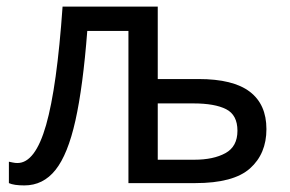

<svg xmlns="http://www.w3.org/2000/svg" viewBox="-20 -556 882 583"><path d="M459 -536V-316H583Q688 -316 738.5 -277.5Q789 -239 789 -164Q789 -89 739 -44.5Q689 0 573 0H370V-462H245Q232 -293 209 -190Q186 -87 148.5 -40Q111 7 54 7Q22 7 7 0V-65Q12 -64 19 -62.5Q26 -61 33 -61Q87 -61 120 -176.5Q153 -292 170 -536ZM567 -242H459V-71H570Q628 -71 664.5 -91Q701 -111 701 -159Q701 -207 666.5 -224.5Q632 -242 567 -242Z"/></svg>

Font: TSCustom
Style: Regular
Weight: 400
Designer: Monotype Design Team
Foundry: Monotype Imaging Inc.
Version: Version 2.004; ttfautohint (v1.8.3) -l 8 -r 50 -G 200 -x 14 